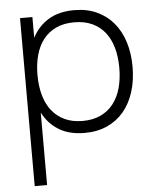

<svg xmlns="http://www.w3.org/2000/svg" viewBox="-55 -602 719 888"><g transform="rotate(-5 304.5 -157.5)"><path d="M70 240V-540H127.5V-444Q155 -496.5 203.2 -525.8Q251.5 -555 322.5 -555Q381.5 -555 427.2 -534Q473 -513 504.5 -475.5Q536 -438 552.5 -385.8Q569 -333.5 569 -271Q569 -207 552.2 -154.2Q535.5 -101.5 504 -64Q472.5 -26.5 426.8 -5.8Q381 15 322.5 15Q251 15 202.8 -14.5Q154.5 -44 127.5 -96.5V240ZM317.5 -41Q365.5 -41 401 -57.8Q436.5 -74.5 460.2 -104.8Q484 -135 495.8 -177.5Q507.5 -220 507.5 -271Q507.5 -323 495.5 -365Q483.5 -407 459.8 -436.8Q436 -466.5 400.5 -482.8Q365 -499 317.5 -499Q269 -499 233.2 -482.2Q197.5 -465.5 174 -435.2Q150.5 -405 139 -363.2Q127.5 -321.5 127.5 -271Q127.5 -219 139.5 -176.5Q151.5 -134 175.5 -104Q199.5 -74 235 -57.5Q270.5 -41 317.5 -41Z"/></g></svg>

Font: Vela Sans Light
Style: Regular
Weight: 300
Designer: Principal design: Mikhail Sharanda - project Manrope.
Design modification: Ravid Balaliev
Foundry: Mikhail Sharanda
Version: Version 1.001